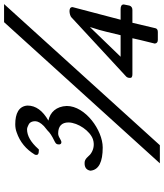

<svg xmlns="http://www.w3.org/2000/svg" viewBox="49 -819 806 944"><g transform="rotate(-90 452.0 -347.0)"><path d="M815 -730 121 36H210L904 -730ZM403 -422C401 -473 372 -504 331 -512C380 -540 405 -574 405 -615C402 -658 365 -675 313 -675C300 -675 286 -673 273 -668C226 -652 190 -622 164 -579L163 -577V-575C160 -564 167 -559 184 -559H189L192 -562C225 -599 257 -617 288 -617C296 -617 303 -613 310 -610C320 -606 328 -595 328 -577C328 -564 320 -550 304 -534C301 -532 294 -526 282 -516C272 -505 255 -494 232 -483C225 -479 214 -476 214 -462C213 -453 217 -448 226 -448C229 -448 235 -451 244 -456C252 -461 260 -464 268 -464C303 -464 322 -447 322 -413C321 -366 280 -307 239 -293C208 -283 181 -293 164 -307C154 -316 143 -334 124 -334C102 -335 89 -326 85 -307V-303C90 -264 128 -245 199 -245C283 -245 403 -330 403 -422ZM710 12C711 21 717 26 728 26H767C778 26 785 21 786 11L812 -99H875C886 -99 894 -104 897 -115V-116L902 -141V-142C902 -152 894 -157 879 -157H827L889 -393V-394C889 -416 850 -408 840 -400L547 -129C543 -124 541 -119 541 -112C540 -103 546 -99 559 -99H736C733 -83 724 -47 710 10ZM751 -157H645L791 -308C790 -305 789 -300 787 -294C772 -251 764 -209 751 -157Z"/></g></svg>

Font: fbb
Style: Bold Italic
Weight: 700
Italic angle: -12°
Designer: David J. Perry, Michael Sharpe
Version: Version 0.991